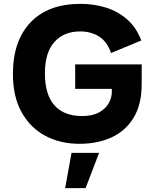

<svg xmlns="http://www.w3.org/2000/svg" viewBox="-20 -735 794 996"><path d="M392 11Q292 11 214 -31Q136 -73 91.5 -154Q47 -235 47 -351Q47 -523 138.5 -619Q230 -715 398 -715Q468 -715 530 -695.5Q592 -676 639.5 -634.5Q687 -593 713 -525L556 -460Q536 -519 494 -545.5Q452 -572 396 -572Q311 -572 262 -517Q213 -462 213 -355Q213 -244 262.5 -188.5Q312 -133 406 -133Q460 -133 494 -152Q528 -171 544 -199.5Q560 -228 560 -258V-274H370V-401H715V-299Q715 -194 673.5 -125Q632 -56 559 -22.5Q486 11 392 11ZM494 58 424 241H318L351 58Z"/></svg>

Font: Prodigy Sans
Style: Bold
Weight: 700
Designer: Wei Huang
Foundry: Wei Huang
Version: Version 1.003; ttfautohint (v1.8.3)